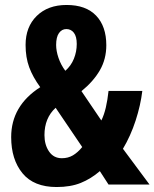

<svg xmlns="http://www.w3.org/2000/svg" viewBox="-20 -743 622 773"><path d="M248 -723Q326 -723 367 -680Q408 -637 408 -561Q408 -505 382 -460Q356 -415 308 -376L388 -258Q399 -280 406 -310Q413 -340 417 -377H553Q546 -319 526 -257.5Q506 -196 475 -144L582 0H417L382 -54Q346 -23 305 -6.5Q264 10 208 10Q116 10 70.5 -45.5Q25 -101 25 -191Q25 -317 142 -392Q112 -433 97.5 -472.5Q83 -512 83 -562Q83 -635 128 -679Q173 -723 248 -723ZM247 -626Q229 -626 217.5 -610Q206 -594 206 -562Q206 -538 215.5 -510Q225 -482 243 -458Q266 -478 277.5 -506.5Q289 -535 289 -566Q289 -596 277.5 -611Q266 -626 247 -626ZM204 -309Q159 -268 159 -199Q159 -160 177.5 -133Q196 -106 229 -106Q254 -106 273.5 -117.5Q293 -129 311 -151Z"/></svg>

Font: Noto Sans Lao Looped UI ExCd Bold
Style: Bold
Weight: 700
Width: 2
Designer: Mark Frömberg, Ben Mitchell
Foundry: The Fontpad Ltd
Version: Version 1.001